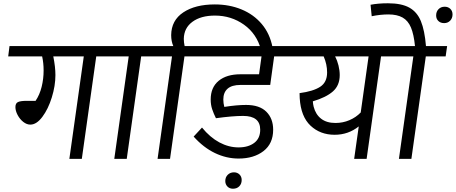

<svg xmlns="http://www.w3.org/2000/svg" viewBox="-20 -969 2780 1171"><path d="M688 -625H567L479 0H403L491 -625H305Q318 -561 318 -511Q318 -446 296 -375Q274 -304 238.5 -256.5Q203 -209 165 -209Q143 -209 122 -225.5Q101 -242 87.5 -267.5Q74 -293 74 -316Q74 -339 89.5 -346.5Q105 -354 144 -354H197Q222 -391 234 -439.5Q246 -488 246 -539Q246 -585 237 -625H30L38 -688H697Z M962 -625H841L753 0H677L765 -625H647L656 -688H971Z M1642 -681 1572 -665Q1546 -763 1468 -818.5Q1390 -874 1291 -874Q1205 -874 1153.5 -836Q1102 -798 1101 -732Q1101 -711 1106 -688H1207L1198 -625H1105L1017 0H941L1029 -625H921L930 -688H1037Q1024 -717 1024 -755Q1025 -845 1098 -893.5Q1171 -942 1290 -942Q1379 -942 1453 -911.5Q1527 -881 1576.5 -822.5Q1626 -764 1642 -681Z M1342 -362Q1342 -340 1348 -317Q1424 -329 1481 -329Q1563 -329 1604.5 -287.5Q1646 -246 1646 -178Q1646 -93 1587 -47.5Q1528 -2 1435 -2Q1361 -2 1291 -35.5Q1221 -69 1161 -136L1212 -191Q1261 -131 1318 -100.5Q1375 -70 1435 -70Q1494 -70 1530.5 -97.5Q1567 -125 1567 -178Q1567 -262 1463 -262Q1398 -262 1297 -248Q1283 -276 1274 -303Q1265 -330 1265 -362Q1265 -436 1313.5 -476Q1362 -516 1447 -516H1560L1575 -625H1161L1170 -688H1819L1810 -625H1652L1628 -451H1447Q1394 -451 1368 -428Q1342 -405 1342 -362Z M1354 135Q1354 112 1369 97Q1384 82 1407 82Q1427 82 1440.5 95Q1454 108 1454 129Q1454 152 1439.5 167Q1425 182 1401 182Q1380 182 1367 168.5Q1354 155 1354 135Z M2425 -625H2304L2216 0H2140L2168 -198Q2104 -147 2021 -147Q1933 -147 1874 -202.5Q1815 -258 1808 -370Q1807 -383 1807 -401Q1890 -412 1932.5 -439.5Q1975 -467 1975 -527Q1975 -577 1954 -625H1772L1781 -688H2434ZM2228 -625H2024Q2037 -600 2044.5 -569.5Q2052 -539 2052 -511Q2052 -448 2010.5 -411.5Q1969 -375 1888 -351Q1889 -334 1893 -318Q1905 -271 1938.5 -245Q1972 -219 2026 -219Q2071 -219 2111 -236Q2151 -253 2180 -283Z M2698 -625H2577L2489 0H2413L2501 -625H2383L2392 -688H2511Q2504 -759 2486.5 -801Q2469 -843 2435.5 -862Q2402 -881 2349 -881Q2300 -881 2247 -870L2240 -940Q2287 -949 2346 -949Q2429 -949 2476.5 -922.5Q2524 -896 2547 -840Q2570 -784 2578 -688H2707ZM2640 -875Q2640 -898 2654.5 -913Q2669 -928 2692 -928Q2713 -928 2726.5 -915Q2740 -902 2740 -881Q2740 -858 2725.5 -843Q2711 -828 2689 -828Q2667 -828 2653.5 -841Q2640 -854 2640 -875Z"/></svg>

Font: FiraGO Book
Style: Italic
Weight: 350
Italic angle: -8°
Designer: bBox Type GmbH
Foundry: bBox Type GmbH
Version: Version 1.001